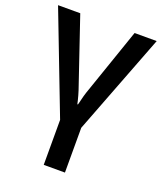

<svg xmlns="http://www.w3.org/2000/svg" viewBox="-143 -635 821 968"><g transform="rotate(20 267.5 -150.5)"><path d="M207.5 -1 0 -541H119.1L236.3 -195.8Q244.1 -174.3 251.2 -149.2Q258.3 -124 262.2 -105H265.6Q277.3 -157.2 291.5 -195.8L410.6 -541H529.3L321.3 0V240.2H207.5Z"/></g></svg>

Font: Viking Open Sans Light
Style: Bold
Weight: 600
Foundry: Ascender Corporation
Version: Version 2.001